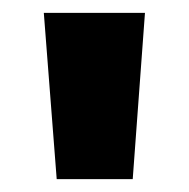

<svg xmlns="http://www.w3.org/2000/svg" viewBox="-20 -734 293 298"><path d="M48 -714 68 -456H186L205 -714Z"/></svg>

Font: Noto Sans Thai Looped Condensed ExtraBold
Style: Regular
Weight: 800
Width: 3
Designer: Sasikarn Vongin, Ben Mitchell
Foundry: The Fontpad Ltd
Version: Version 1.001